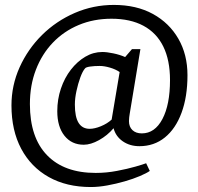

<svg xmlns="http://www.w3.org/2000/svg" viewBox="-20 -649 802 777"><path d="M347.6 107.9Q249.4 107.9 177.4 67.5Q105.4 27.2 65.9 -46.9Q26.4 -121 26.4 -222.4Q26.4 -303.5 59.5 -377Q92.7 -450.5 150 -507.3Q207.4 -564 282.5 -596.6Q357.7 -629.1 440.9 -629.1Q531.9 -629.1 598.6 -592.6Q665.2 -556 701.9 -492.1Q738.7 -428.2 738.7 -344.8Q738.7 -257.5 714.7 -192.7Q690.8 -128 647.2 -92.7Q603.6 -57.4 544.2 -57.4Q505.4 -57.4 476.8 -77.2Q448.2 -97.1 439.6 -130.1Q414.6 -100.7 380.9 -82Q347.2 -63.3 319 -63.3Q270 -63.3 240.9 -99.7Q211.8 -136.1 211.8 -199.1Q211.8 -247.4 226.6 -290.8Q241.3 -334.2 267 -367.2Q292.7 -400.2 325.2 -419.4Q357.7 -438.6 394.2 -438.6Q412.5 -438.6 439 -433Q465.6 -427.4 486.4 -418.1L514.1 -450.2H548.2L504.9 -188.4Q503.9 -183.4 502.9 -174.4Q501.9 -165.4 501.9 -159.1Q501.9 -135.8 515.9 -122.5Q529.9 -109.2 554 -109.2Q606.5 -109.2 637.3 -167.3Q668 -225.5 668 -324.7Q668 -405.7 640.7 -461Q613.5 -516.2 560.5 -544.7Q507.5 -573.2 431.2 -573.2Q359.2 -573.2 298.7 -547.9Q238.2 -522.6 194 -476.5Q149.8 -430.4 125.4 -367.1Q101 -303.9 101 -228.1Q101 -92.3 170.5 -20.8Q239.9 50.8 367.3 50.8Q410.7 50.8 453.3 42.6Q496 34.5 528 25.3Q560.1 16.1 571.4 11.6L586.2 42.7Q573.3 51.9 546.3 63.4Q519.4 74.9 484.7 84.9Q450 94.9 414.3 101.4Q378.7 107.9 347.6 107.9ZM342.9 -127.7Q362.9 -127.7 388.5 -138.2Q414.1 -148.8 431.8 -165L464.2 -357.5Q447.6 -368.8 424.8 -375.4Q402 -382.1 383.4 -382.1Q361.4 -382.1 344.4 -379.6Q327.4 -377.1 324.1 -372.1Q314.4 -361.2 305 -335.6Q295.7 -310 289.4 -280.6Q283 -251.1 283 -225.8Q283 -175.7 298.1 -151.7Q313.2 -127.7 342.9 -127.7Z"/></svg>

Font: Faustina Light
Style: Italic
Weight: 300
Italic angle: -8°
Designer: Alfonso Garcia
Foundry: http://www.omnibus-type.com
Version: Version 1.200